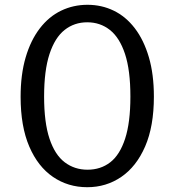

<svg xmlns="http://www.w3.org/2000/svg" viewBox="-20 -772 728 801"><path d="M345 -752Q404 -752 454.5 -727.5Q505 -703 542.5 -654Q580 -605 601 -533.5Q622 -462 622 -369Q622 -245 585.5 -161Q549 -77 486 -34Q423 9 344 9Q264 9 201 -34Q138 -77 102 -161Q66 -245 66 -368Q66 -461 87 -532.5Q108 -604 146 -653.5Q184 -703 235 -727.5Q286 -752 345 -752ZM345 -64Q400 -64 440 -95Q480 -126 502 -193.5Q524 -261 524 -369Q524 -479 501.5 -547Q479 -615 438.5 -647Q398 -679 344 -679Q290 -679 249.5 -647Q209 -615 186.5 -546.5Q164 -478 164 -369Q164 -261 186.5 -193.5Q209 -126 250 -95Q291 -64 345 -64Z"/></svg>

Font: Libre Franklin Thin
Style: Regular
Weight: 400
Version: Version 3.000